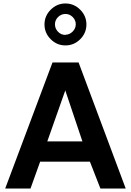

<svg xmlns="http://www.w3.org/2000/svg" viewBox="-20 -1080 749 1100"><path d="M475.1 -939.9Q475.1 -890.6 439.5 -855.2Q403.8 -819.8 355 -819.8Q305.7 -819.8 270.3 -855.5Q234.9 -891.1 234.9 -939.9Q234.9 -988.8 270.5 -1024.4Q306.2 -1060.1 355 -1060.1Q403.8 -1060.1 439.5 -1024.4Q475.1 -988.8 475.1 -939.9ZM700.2 0H555.2L495.1 -153.8H210L154.8 0H9.8L280.8 -722.2H430.2ZM355 -879.9 354 -880.9Q377.9 -880.9 396 -898.9Q414.1 -917 414.1 -940.9Q414.1 -964.8 396.5 -982.4Q378.9 -1000 355 -1000Q330.6 -1000 312.7 -982.4Q294.9 -964.8 294.9 -940.9Q294.9 -916 312.5 -897.9Q330.1 -879.9 355 -879.9ZM452.1 -270 354 -562 251 -270Z"/></svg>

Font: Perun
Style: Bold
Weight: 700
Foundry: Copyright (c) Stefan Peev, Context Ltd, 2016
Version: Version 1.0000